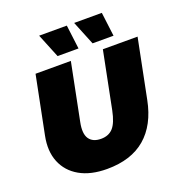

<svg xmlns="http://www.w3.org/2000/svg" viewBox="-161 -1054 1134 1206"><g transform="rotate(-20 406.5 -450.5)"><path d="M350 16Q241 16 168 -25.5Q95 -67 64.5 -141.5Q34 -216 54 -315L131 -700H367L291 -319Q276 -245 300 -210Q324 -175 379 -175Q430 -175 459.5 -207.5Q489 -240 505 -319L581 -700H813L734 -305Q703 -148 607 -66Q511 16 350 16ZM533 -757 468 -917H653L673 -757ZM299 -757 234 -917H419L439 -757Z"/></g></svg>

Font: Montserrat Thin Black
Style: Italic
Weight: 900
Italic angle: -11.3°
Version: Version 9.000